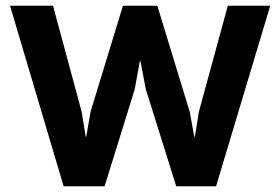

<svg xmlns="http://www.w3.org/2000/svg" viewBox="-20 -650 978 670"><path d="M923 -630 734 0H595L489 -338L470 -437H468L450 -338L345 0H202L15 -630H165L265 -260L279 -173H281L296 -260L409 -630H529L642 -260L658 -173H660L674 -260L775 -630Z"/></svg>

Font: TypoPRO Sinkin Sans
Style: 600 SemiBold
Weight: 600
Designer: Keith Bates
Foundry: K-Type
Version: Sinkin Sans (version 1.0)  by Keith Bates   •   © 2014   www